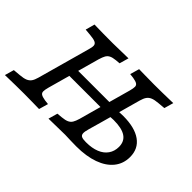

<svg xmlns="http://www.w3.org/2000/svg" viewBox="-100 -838 1105 1105"><g transform="rotate(45 452.5 -285.5)"><path d="M182 -509.9 140.3 -513.8 155.6 -570.2Q217.7 -568.5 304.4 -568.5H308.1H307.3Q344.5 -568.5 431.5 -571L415.4 -514.5L388.7 -512.2Q363.6 -509.7 349.8 -502.9Q336.1 -496.1 328.5 -482.8Q321 -469.5 313.8 -445.2L292.8 -369.4H211.2L232.2 -445.2Q239.5 -468.8 238.4 -481.8Q237.3 -494.7 224.3 -501Q211.3 -507.4 182 -509.9ZM-3.4 0 12.8 -56.5 56.6 -60.4Q86 -62.8 102.3 -69.5Q118.5 -76.3 127.8 -89.2Q137 -102.2 143.5 -125.8L211.2 -369.4H292.8L225.1 -125.8Q218.5 -101.4 218.9 -89.3Q219.2 -77.1 229 -70.7Q238.9 -64.3 262.5 -60.4L290 -57.2L273.8 -0.7Q249.4 -1.6 225.7 -1.6Q189.1 -2.4 151 -2.4H149.2H150.3Q89.2 -2.4 -3.4 0ZM239.2 -315.3H577.3L560.4 -258.9H223.1ZM530 -510.6 502.6 -513.8 518.7 -570.2Q543.1 -570.1 566.8 -569.4Q603.5 -569.3 641.6 -568.5H643.3H642.2Q703.3 -568.5 795.9 -571L779.8 -514.5L735.9 -510.6Q706.5 -508.2 690.2 -501.4Q674 -494.7 664.8 -481.7Q655.6 -468.8 649 -445.2L581.3 -201.6H499.7L567.5 -445.2Q574 -469.5 573.7 -481.7Q573.4 -493.8 563.5 -500.2Q553.7 -506.6 530 -510.6ZM351.3 0 367.4 -56.5 400.4 -59.6Q426.4 -62 441 -68.8Q455.6 -75.6 463.6 -88.5Q471.6 -101.4 478.8 -125.8L499.7 -201.6H581.3L558.4 -120.8Q550.5 -93.9 551.7 -80.4Q552.8 -66.9 563.5 -61.7Q574.1 -56.5 597.7 -56.5H601.7Q648.1 -56.5 682.5 -70.3Q716.8 -84.1 735 -110.4Q753.3 -136.6 753.3 -172.1Q753.3 -216.3 721.2 -238Q689.2 -259.7 622.8 -259.7Q597.5 -259.7 576.6 -255.1L591.2 -311.4Q597.2 -313 612.6 -314.2Q628.1 -315.3 644.9 -315.3Q738.5 -315.3 789.2 -279.1Q839.9 -242.9 839.9 -175.8Q839.9 -121.7 808.2 -82.2Q776.6 -42.7 717.4 -21.3Q658.2 0 577.7 0Q555.3 -0.8 532.2 -0.8Q500.6 -2.4 483.5 -2.4H485.9Q440.9 -2.4 351.3 0Z"/></g></svg>

Font: Playfair Micro SmCond SmLight
Style: Italic
Weight: 360
Width: 4
Italic angle: -15.6°
Designer: Claus Eggers Sørensen
Foundry: Claus Eggers Sørensen
Version: Version 2.203;Glyphs 3.3 (3326)